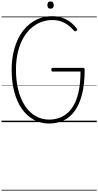

<svg xmlns="http://www.w3.org/2000/svg" viewBox="-20 -1675 1347 2633"><path d="M655 19Q540 19 445.5 -32Q351 -83 282.5 -179Q214 -275 177 -411.5Q140 -548 140 -718Q140 -831 159 -929Q178 -1027 213 -1109Q248 -1191 297.5 -1254.5Q347 -1318 409 -1362.5Q471 -1407 543.5 -1430Q616 -1453 697 -1453Q764 -1453 823.5 -1434.5Q883 -1416 935.5 -1379Q988 -1342 1032 -1284Q1041 -1275 1039.5 -1268.5Q1038 -1262 1029 -1253Q1018 -1245 1010.5 -1245Q1003 -1245 995 -1255Q951 -1304 905.5 -1336Q860 -1368 809 -1384Q758 -1400 697 -1400Q626 -1400 561 -1378.5Q496 -1357 440.5 -1316Q385 -1275 340 -1215.5Q295 -1156 263.5 -1080Q232 -1004 215.5 -913.5Q199 -823 199 -718Q199 -562 232 -436Q265 -310 325.5 -220Q386 -130 470 -82.5Q554 -35 655 -35Q726 -35 790 -57Q854 -79 908 -127Q962 -175 1001.5 -252Q1041 -329 1062.5 -438.5Q1084 -548 1084 -694H701Q693 -694 688.5 -699.5Q684 -705 684 -719Q684 -733 688.5 -738.5Q693 -744 701 -744H1119Q1131 -744 1136 -739Q1141 -734 1141 -721Q1141 -526 1106 -386Q1071 -246 1007 -156.5Q943 -67 853.5 -24Q764 19 655 19ZM673 -1556Q651 -1556 640.5 -1568Q630 -1580 630 -1605Q630 -1630 640.5 -1642.5Q651 -1655 673 -1655Q695 -1655 706 -1642.5Q717 -1630 717 -1605Q717 -1580 706 -1568Q695 -1556 673 -1556ZM0 928H1307V938H0ZM0 -20H1307V0H0ZM0 -505H1307V-500H0ZM0 -1448H1307V-1438H0Z"/></svg>

Font: Playwrite ID Guides
Style: Regular
Weight: 400
Designer: Veronika Burian, José Scaglione
Foundry: TypeTogether
Version: Version 1.003